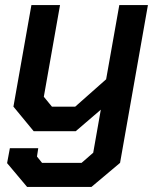

<svg xmlns="http://www.w3.org/2000/svg" viewBox="-20 -518 625 758"><path d="M564 -498 454 125 341 220H87L8 126L19 67H131L126 100L146 125H302L348 85L378 -85L279 0H113L33 -97L104 -498H217L153 -136L185 -97H277L399 -205L451 -498Z"/></svg>

Font: Chakra Petch SemiBold
Style: Italic
Weight: 600
Italic angle: -10°
Designer: Katatrad Aksorn Co.,Ltd.
Foundry: Cadson Demak Co.,Ltd.
Version: Version 1.000; ttfautohint (v1.6)